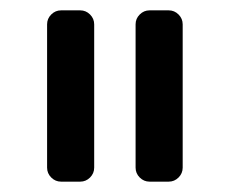

<svg xmlns="http://www.w3.org/2000/svg" viewBox="-20 -591 444 371"><path d="M71 -240ZM162 -267Q162 -256 154 -248Q146 -240 135 -240H98Q87 -240 79 -248Q71 -256 71 -267V-544Q71 -555 79 -563Q87 -571 98 -571H135Q146 -571 154 -563Q162 -555 162 -544ZM333 -267Q333 -256 325 -248Q317 -240 306 -240H269Q258 -240 250 -248Q242 -256 242 -267V-544Q242 -555 250 -563Q258 -571 269 -571H306Q317 -571 325 -563Q333 -555 333 -544Z"/></svg>

Font: Rubik
Style: Regular
Weight: 400
Designer: Hubert & Fischer
Foundry: Hubert & Fischer
Version: Version 1.002; ttfautohint (v1.6)